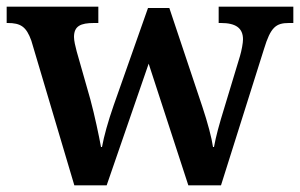

<svg xmlns="http://www.w3.org/2000/svg" viewBox="-21 -556 900 576"><path d="M202 0H299L425 -365L544 0H642L771 -409C791 -475 807 -487 846 -487H859V-536H635V-487H642C686 -487 708 -472 708 -438C708 -427 704 -405 699 -388L653 -236C636 -181 627 -148 621 -115H618C614 -143 602 -188 586 -236L487 -532H423L320 -240C303 -191 291 -148 285 -115H282C276 -148 263 -210 250 -258L209 -402C205 -417 201 -434 201 -445C201 -478 221 -487 261 -487H274V-536H-1V-487H2C41 -487 58 -476 73 -434Z"/></svg>

Font: Noto Serif Semi
Style: Regular
Weight: 600
Designer: Monotype Design Team
Foundry: Monotype Imaging Inc.
Version: Version 1.002